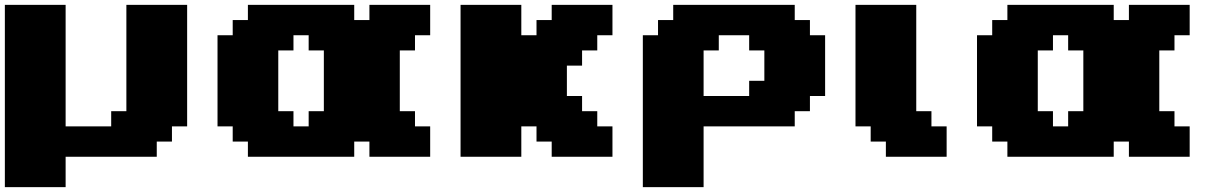

<svg xmlns="http://www.w3.org/2000/svg" viewBox="-20 -645 5040 790"><path d="M0 125H250V0H625V-62.5H687.5V-125H750V-625H500V-187.5H437.5V-125H250V-625H0Z M1500 0H1750V-125H1687.5V-187.5H1625V-437.5H1687.5V-500H1750V-625H1500V-562.5H1437.5V-625H1000V-562.5H937.5V-500H875V-125H937.5V-62.5H1000V0H1437.5V-62.5H1500ZM1250 -125H1187.5V-187.5H1125V-437.5H1187.5V-500H1250V-437.5H1312.5V-187.5H1250Z M2250 0H2500V-125H2437.5V-187.5H2375V-250H2312.5V-375H2375V-437.5H2437.5V-500H2500V-625H2250V-562.5H2187.5V-500H2125V-625H1875V0H2125V-125H2187.5V-62.5H2250Z M2625 125H2875V-125H3250V-187.5H3312.5V-250H3375V-500H3312.5V-562.5H3250V-625H2750V-562.5H2687.5V-500H2625ZM3062.5 -250H2875V-437.5H2937.5V-500H3062.5V-437.5H3125V-312.5H3062.5Z M3625 0H3875V-125H3812.5V-187.5H3750V-625H3500V-125H3562.5V-62.5H3625Z M4625 0H4875V-125H4812.5V-187.5H4750V-437.5H4812.5V-500H4875V-625H4625V-562.5H4562.5V-625H4125V-562.5H4062.5V-500H4000V-125H4062.5V-62.5H4125V0H4562.5V-62.5H4625ZM4375 -125H4312.5V-187.5H4250V-437.5H4312.5V-500H4375V-437.5H4437.5V-187.5H4375Z"/></svg>

Font: Faithful 32x
Style: Bold
Weight: 400
Foundry: Faithful Resource Pack
Version: Version 1.0; January 27, 2023